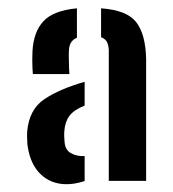

<svg xmlns="http://www.w3.org/2000/svg" viewBox="-20 -828 426 473"><path d="M248 -382.5V-704.5Q247.5 -716 243.8 -724Q240 -732 229 -736.5V-807.5Q292.5 -803 315.5 -773.5Q338.5 -744 340 -683.5V-382.5ZM47.5 -472.5Q47 -478.5 46.8 -487.5Q46.5 -496.5 47 -504.5Q52 -558.5 89 -583.5Q126 -608.5 188.5 -626.5V-568Q161.5 -557 150.8 -542.2Q140 -527.5 138.5 -505Q138 -500 138.2 -491.8Q138.5 -483.5 139 -479.5Q140 -459 154.5 -450.8Q169 -442.5 188.5 -443.5V-382Q152 -370 122 -376.5Q92 -383 72.2 -407.5Q52.5 -432 47.5 -472.5ZM61 -645.5Q60.5 -649.5 60 -659.5Q59.5 -669.5 59.5 -681.2Q59.5 -693 60 -701.5Q62.5 -749 86.8 -775.5Q111 -802 169.5 -807.5V-735Q161 -731.5 156 -724.8Q151 -718 150 -706.5Q149.5 -702.5 149.5 -689.2Q149.5 -676 150 -662.8Q150.5 -649.5 151 -645.5Z"/></svg>

Font: Big Shoulders Stencil Text Thin
Style: Bold
Weight: 700
Version: Version 2.001